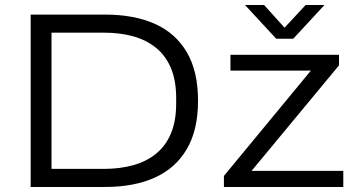

<svg xmlns="http://www.w3.org/2000/svg" viewBox="-20 -744 1420 764"><path d="M102 0V-686H397Q514 -686 596.5 -649Q679 -612 723.5 -536Q768 -460 768 -343Q768 -227 723.5 -151Q679 -75 596.5 -37.5Q514 0 397 0ZM185 -72H394Q457 -72 509.5 -86.5Q562 -101 600.5 -132Q639 -163 660 -212.5Q681 -262 681 -332V-353Q681 -424 660 -473.5Q639 -523 600.5 -554Q562 -585 510 -599.5Q458 -614 394 -614H185ZM871 0V-44L1217 -463H897V-526H1329V-484L981 -64H1346V0ZM955 -724H1031L1131 -613H1093L1196 -724H1271L1147 -590H1079Z"/></svg>

Font: Archivo SemiExpanded Light
Style: Regular
Weight: 300
Width: 6
Designer: Hector Gatti
Foundry: Omnibus-Type
Version: Version 2.001